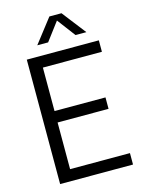

<svg xmlns="http://www.w3.org/2000/svg" viewBox="-138 -1024 815 1103"><g transform="rotate(-15 270.0 -473.0)"><path d="M78.5 0V-740H507V-672H156V-68H512V0ZM133 -345.5V-413.5H459V-345.5ZM158 -804 268 -946H340L450 -804H385.5L297 -921.5H311L222.5 -804Z"/></g></svg>

Font: Encode Sans SemiCondensed
Style: Regular
Weight: 400
Width: 4
Designer: Multiple Designers
Foundry: Impallari Type
Version: Version 3.002